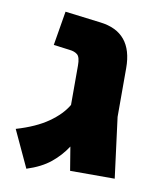

<svg xmlns="http://www.w3.org/2000/svg" viewBox="-73 -650 598 729"><g transform="rotate(10 226.0 -285.5)"><path d="M78 21 12 -121Q87 -143 134 -176Q181 -209 203 -247V-399Q203 -431 192 -440.5Q181 -450 161 -452L99 -460L121 -592L258 -575Q385 -560 385 -421V-233L415 0H243L228 -91Q204 -54 169 -25.5Q134 3 78 21Z"/></g></svg>

Font: Assistant ExtraBold
Style: Regular
Weight: 800
Designer: Hebrew By Ben Nathan, Latin by Paul Hunt
Version: Version 3.000